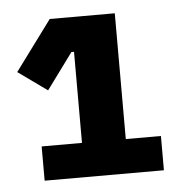

<svg xmlns="http://www.w3.org/2000/svg" viewBox="-37 -734 418 441"><g transform="rotate(-5 172.0 -513.5)"><path d="M324 -329V-408H243V-698H93L8 -583L75 -535L136 -618H142V-408H49V-329Z"/></g></svg>

Font: LVC Sans
Style: Bold
Weight: 700
Designer: Mike Abbink, Paul van der Laan, Pieter van Rosmalen
Foundry: Bold Monday
Version: Version 3.0